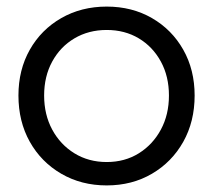

<svg xmlns="http://www.w3.org/2000/svg" viewBox="-20 -553 647 583"><path d="M304 10Q227 10 166 -25.5Q105 -61 70.5 -122.5Q36 -184 36 -263Q36 -341 70.5 -402Q105 -463 166 -498Q227 -533 304 -533Q381 -533 441.5 -498Q502 -463 536.5 -402Q571 -341 571 -263Q571 -184 536.5 -122.5Q502 -61 441.5 -25.5Q381 10 304 10ZM304 -61Q359 -61 401.5 -87.5Q444 -114 468.5 -159.5Q493 -205 493 -263Q493 -321 468.5 -366Q444 -411 401.5 -436.5Q359 -462 304 -462Q249 -462 206 -436.5Q163 -411 138.5 -366Q114 -321 114 -263Q114 -205 138.5 -159.5Q163 -114 206 -87.5Q249 -61 304 -61Z"/></svg>

Font: Lexend Light
Style: Regular
Weight: 300
Designer: Bonnie Shaver-Troup, Thomas Jockin
Foundry: Lexend
Version: Version 1.007; ttfautohint (v1.8.3)